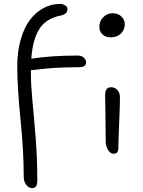

<svg xmlns="http://www.w3.org/2000/svg" viewBox="-20 -780 738 988"><path d="M145 188Q128.4 188 115.2 171.6Q102.1 155.3 102.1 128.9Q102.1 -2.9 85.4 -167Q68.8 -331.1 68.8 -439Q68.8 -514.6 86.4 -576.2Q104 -637.7 134 -677.5Q164.1 -717.3 203.9 -738.5Q243.7 -759.8 289.1 -759.8Q302.7 -759.8 314.9 -752.7Q327.1 -745.6 327.1 -732.9Q327.1 -707 293 -700.2Q214.8 -684.6 181.2 -628.9Q147.5 -573.2 141.1 -478H142.1Q242.7 -494.1 378.9 -494.1Q399.9 -494.1 411.4 -483.4Q422.9 -472.7 422.9 -458Q422.9 -434.1 386.2 -434.1Q317.4 -434.1 266.6 -430.9Q215.8 -427.7 183.6 -423.6Q151.4 -419.4 139.2 -418.9V-396Q139.2 -339.8 147.2 -257.1Q155.3 -174.3 163.6 -69.3Q171.9 35.6 171.9 146Q171.9 169.9 165.5 179Q159.2 188 145 188ZM548.8 -587.9Q522.5 -587.9 506.8 -603.5Q491.2 -619.1 491.2 -642.1Q491.2 -670.4 511 -691.2Q530.8 -711.9 559.1 -711.9Q587.9 -711.9 605 -694.8Q622.1 -677.7 622.1 -655.8Q622.1 -627 602.5 -607.4Q583 -587.9 548.8 -587.9ZM564.9 11.2Q547.9 11.2 535.9 -8.3Q523.9 -27.8 523.9 -53.2Q523.9 -127.4 522.5 -196.5Q521 -265.6 521 -291Q521 -331.1 551.8 -331.1Q570.3 -331.1 583.5 -317.4Q596.7 -303.7 597.2 -279.8Q597.7 -254.4 593.3 -147.5Q588.9 -40.5 588.9 -17.1Q588.9 11.2 564.9 11.2Z"/></svg>

Font: Shantell Sans Irregular
Style: Regular
Weight: 300
Designer: Stephen Nixon, Anya Danilova, Shantell Martin
Foundry: Arrow Type
Version: Version 1.006;[9816181b4]